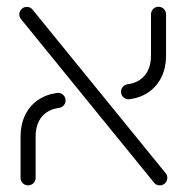

<svg xmlns="http://www.w3.org/2000/svg" viewBox="-20 -543 551 567"><path d="M434.8 -3.7 42.2 -486.3Q37 -493 37 -500.4Q37 -509.6 43.5 -516.1Q50 -522.6 59.3 -522.6Q70 -522.6 76.3 -514.4L468.9 -31.9Q474.1 -25.6 474.1 -17.8Q474.1 -8.5 467.6 -2Q461.1 4.4 451.9 4.4Q441.1 4.4 434.8 -3.7ZM40.7 -17.8V-139.6Q40.7 -174.8 53.9 -202.4Q67 -230 91.3 -247Q115.6 -264.1 148.5 -268.5Q158.5 -270 166.1 -263.3Q173.7 -256.7 173.7 -246.3Q173.7 -237.8 168.1 -231.7Q162.6 -225.6 154.4 -224.4Q121.5 -220 103.3 -198Q85.2 -175.9 85.2 -139.6V-17.8Q85.2 -8.5 78.7 -2Q72.2 4.4 63 4.4Q53.7 4.4 47.2 -2Q40.7 -8.5 40.7 -17.8ZM337.4 -272.2Q337.4 -280.7 343 -286.9Q348.5 -293 356.7 -294.1Q389.6 -298.5 407.8 -320.6Q425.9 -342.6 425.9 -378.9V-500.7Q425.9 -510 432.4 -516.5Q438.9 -523 448.1 -523Q457.4 -523 463.9 -516.5Q470.4 -510 470.4 -500.7V-378.9Q470.4 -343.7 457.2 -316.1Q444.1 -288.5 419.8 -271.5Q395.6 -254.4 362.6 -250Q352.6 -248.5 345 -255.2Q337.4 -261.9 337.4 -272.2Z"/></svg>

Font: 26F Galaxy Hebrew
Style: Regular
Weight: 400
Designer: C₂₉H₂₅N₃O₅
Version: Version 1.000